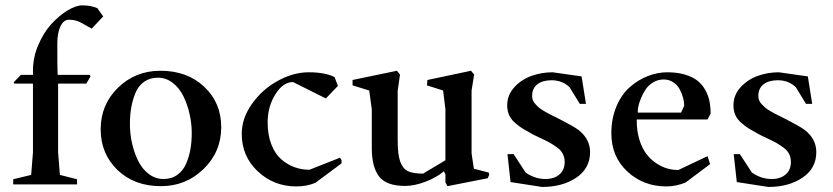

<svg xmlns="http://www.w3.org/2000/svg" viewBox="-20 -702 3170 731"><path d="M30.3 0V-19.5L98.6 -36.1L105.5 -122.1V-383.8H34.2L32.2 -388.7L59.6 -417H105.5V-434.6Q105.5 -482.9 125.5 -530Q145.5 -577.1 174.6 -609.4Q203.6 -641.6 236.1 -661.6Q268.6 -681.6 293.9 -681.6Q325.7 -681.6 350.6 -670.9L373 -639.6L329.1 -592.8L293 -613.3Q270 -627 243.2 -627Q222.2 -627 210.2 -601.8Q198.2 -576.7 198.2 -536.1Q198.2 -437.5 199.2 -421.9L200.2 -417H322.3L324.2 -410.2L308.6 -383.8H201.2V-122.1L208 -36.1L273.4 -19.5V0Z M592.8 6.8Q491.2 6.8 427.2 -54.9Q363.3 -116.7 363.3 -210Q363.3 -303.7 429.4 -368.2Q495.6 -432.6 590.8 -432.6Q692.9 -432.6 757.6 -371.6Q822.3 -310.5 822.3 -217.8Q822.3 -124 755.1 -58.6Q688 6.8 592.8 6.8ZM602.5 -20.5Q633.3 -20.5 655.3 -36.4Q677.2 -52.2 688.7 -79.1Q700.2 -106 705.1 -134.5Q710 -163.1 710 -195.3Q710 -231.4 701.9 -267.6Q693.8 -303.7 678.5 -335.2Q663.1 -366.7 637.7 -386.5Q612.3 -406.2 581.1 -406.2Q550.3 -406.2 528.3 -390.4Q506.3 -374.5 495.4 -347.4Q484.4 -320.3 479.5 -291.5Q474.6 -262.7 474.6 -229.5Q474.6 -193.8 482.4 -158Q490.2 -122.1 505.4 -90.8Q520.5 -59.6 545.9 -40Q571.3 -20.5 602.5 -20.5Z M1108.4 7.8Q1022.5 7.8 961.4 -49.6Q900.4 -106.9 900.4 -192.4Q900.4 -252 939.7 -307.1Q979 -362.3 1038.1 -394.5Q1097.2 -426.8 1155.3 -426.8Q1218.8 -426.8 1253.9 -408.2L1266.6 -375L1220.7 -327.1L1095.7 -389.6Q1057.1 -389.6 1028.1 -342.5Q999 -295.4 999 -236.3Q999 -189.5 1012.7 -153.3Q1026.4 -117.2 1049.6 -96.7Q1072.8 -76.2 1100.1 -65.9Q1127.4 -55.7 1158.2 -55.7L1274.4 -101.6L1280.3 -92.8V-80.1L1180.7 -5.9Q1147.5 7.8 1108.4 7.8Z M1683.6 6.8 1675.8 -7.8V-39.1L1669.9 -49.8Q1641.6 -25.9 1599.6 -10Q1557.6 5.9 1522.5 5.9Q1450.7 5.9 1423.1 -30.3Q1395.5 -66.4 1395.5 -138.7V-286.1L1385.7 -357.4L1322.3 -377V-397.5L1491.2 -432.6L1502.9 -418L1494.1 -356.4V-167Q1494.1 -113.8 1503.7 -86.9Q1513.2 -60.1 1532.7 -50.5Q1552.2 -41 1590.8 -41L1675.8 -91.8V-286.1L1667 -357.4L1605.5 -377L1607.4 -397.5L1773.4 -432.6L1785.2 -418L1775.4 -357.4V-118.2L1784.2 -59.6L1840.8 -44.9L1842.8 -37.1L1836.9 -23.4Z M2043.9 9.8 1923.8 -8.8 1912.1 -115.2H1935.5L1981.4 -44.9Q2016.6 -20.5 2056.6 -20.5Q2089.8 -20.5 2109.9 -37.8Q2129.9 -55.2 2129.9 -85Q2129.9 -102.1 2123 -115.7Q2116.2 -129.4 2101.6 -140.1Q2086.9 -150.9 2074.5 -158Q2062 -165 2039.8 -175.3Q2017.6 -185.5 2006.8 -191.4Q1982.9 -204.6 1969.7 -212.6Q1956.5 -220.7 1940.9 -234.4Q1925.3 -248 1918.2 -264.2Q1911.1 -280.3 1911.1 -300.8Q1911.1 -340.3 1938.2 -369.9Q1965.3 -399.4 2003.7 -413.1Q2042 -426.8 2084 -426.8L2194.3 -411.1L2210.9 -306.6H2187.5L2148.4 -370.1Q2120.6 -396.5 2080.1 -396.5Q2045.9 -396.5 2025.9 -381.1Q2005.9 -365.7 2005.9 -336.9Q2005.9 -328.1 2008.8 -320.3Q2011.7 -312.5 2019.3 -304.7Q2026.9 -296.9 2032.2 -292Q2037.6 -287.1 2050.8 -279.5Q2064 -272 2069.3 -269Q2074.7 -266.1 2091.3 -258.1Q2107.9 -250 2111.3 -248Q2163.6 -221.2 2182.1 -207.5Q2226.6 -172.9 2226.6 -123Q2226.6 -61 2174.1 -25.6Q2121.6 9.8 2043.9 9.8Z M2517.6 7.8Q2429.7 7.8 2368.7 -48.8Q2307.6 -105.5 2307.6 -194.3Q2307.6 -251 2326.9 -296.6Q2346.2 -342.3 2377.4 -369.9Q2408.7 -397.5 2445.6 -412.1Q2482.4 -426.8 2520.5 -426.8Q2558.1 -426.8 2587.2 -418.2Q2616.2 -409.7 2634.5 -395.5Q2652.8 -381.3 2664.6 -360.6Q2676.3 -339.8 2680.9 -317.9Q2685.5 -295.9 2685.5 -269.5L2673.8 -247.1H2404.3V-242.2Q2404.3 -202.6 2414.3 -170.4Q2424.3 -138.2 2440.2 -116.9Q2456.1 -95.7 2477.3 -81.3Q2498.5 -66.9 2519.8 -60.8Q2541 -54.7 2562.5 -54.7L2673.8 -107.4L2683.6 -77.1L2589.8 -6.8Q2552.2 7.8 2517.6 7.8ZM2408.2 -273.4H2573.2L2585 -299.8Q2585 -314 2580.6 -330.1Q2576.2 -346.2 2567.6 -362.3Q2559.1 -378.4 2543.2 -388.9Q2527.3 -399.4 2506.8 -399.4Q2484.9 -399.4 2466.8 -388.4Q2448.7 -377.4 2438.2 -361.6Q2427.7 -345.7 2420.4 -327.9Q2413.1 -310.1 2410.4 -297.1Q2407.7 -284.2 2408.2 -278.3Z M2905.3 9.8 2785.2 -8.8 2773.4 -115.2H2796.9L2842.8 -44.9Q2877.9 -20.5 2918 -20.5Q2951.2 -20.5 2971.2 -37.8Q2991.2 -55.2 2991.2 -85Q2991.2 -102.1 2984.4 -115.7Q2977.5 -129.4 2962.9 -140.1Q2948.2 -150.9 2935.8 -158Q2923.3 -165 2901.1 -175.3Q2878.9 -185.5 2868.2 -191.4Q2844.2 -204.6 2831.1 -212.6Q2817.9 -220.7 2802.2 -234.4Q2786.6 -248 2779.5 -264.2Q2772.5 -280.3 2772.5 -300.8Q2772.5 -340.3 2799.6 -369.9Q2826.7 -399.4 2865 -413.1Q2903.3 -426.8 2945.3 -426.8L3055.7 -411.1L3072.3 -306.6H3048.8L3009.8 -370.1Q2981.9 -396.5 2941.4 -396.5Q2907.2 -396.5 2887.2 -381.1Q2867.2 -365.7 2867.2 -336.9Q2867.2 -328.1 2870.1 -320.3Q2873 -312.5 2880.6 -304.7Q2888.2 -296.9 2893.6 -292Q2898.9 -287.1 2912.1 -279.5Q2925.3 -272 2930.7 -269Q2936 -266.1 2952.6 -258.1Q2969.2 -250 2972.7 -248Q3024.9 -221.2 3043.5 -207.5Q3087.9 -172.9 3087.9 -123Q3087.9 -61 3035.4 -25.6Q2982.9 9.8 2905.3 9.8Z"/></svg>

Font: Comprehension SemiBold
Style: Regular
Weight: 600
Designer: Alfredo Marco Pradil
Foundry: Alfredo Marco Pradil
Version: 1.0